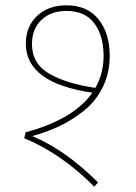

<svg xmlns="http://www.w3.org/2000/svg" viewBox="-20 -697 510 721"><path d="M392 -487Q392 -423 366 -370Q340 -317 295.5 -281.5Q251 -246 203.5 -223.5Q156 -201 101 -186Q226 -134 348 -12L334 4Q211 -120 71 -178L76 -200Q257 -249 327 -349Q77 -385 77 -533Q77 -597 119 -637Q161 -677 230 -677Q308 -677 350 -624.5Q392 -572 392 -487ZM100 -532Q100 -458 164.5 -420.5Q229 -383 338 -367Q369 -421 369 -487Q369 -563 334 -609.5Q299 -656 230 -656Q171 -656 135.5 -622Q100 -588 100 -532Z"/></svg>

Font: FiraGO Thin
Style: Regular
Weight: 100
Designer: bBox Type
Foundry: bBox Type GmbH
Version: Version 1.001;PS 001.001;hotconv 1.0.88;makeotf.lib2.5.64775